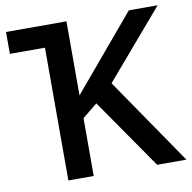

<svg xmlns="http://www.w3.org/2000/svg" viewBox="-80 -793 871 873"><g transform="rotate(-10 355.5 -357.0)"><path d="M166 -613V0H283V-267L352 -323L576 0H711L436 -401L704 -714H571L283 -372V-714H4V-613Z"/></g></svg>

Font: OpenSansMMV
Style: Semibold
Weight: 600
Designer: Steve Matteson
Foundry: Ascender Corporation
Version: Version 6.000